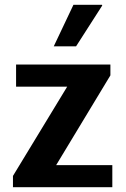

<svg xmlns="http://www.w3.org/2000/svg" viewBox="-20 -780 524 800"><path d="M34 0V-47L260 -419H47V-511H440V-466L214 -92H448V0ZM204 -587 286 -760H405L406 -757L297 -587Z"/></svg>

Font: Chivo Medium SemiBold
Style: Regular
Weight: 600
Version: Version 2.002